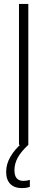

<svg xmlns="http://www.w3.org/2000/svg" viewBox="-20 -734 239 973"><path d="M76.2 0V-713.9H123.5V0ZM53.2 128.9Q53.2 182.6 98.1 182.6Q107.9 182.6 117.2 180.9Q126.5 179.2 131.3 177.7V212.9Q124 215.8 113.8 217.5Q103.5 219.2 91.3 219.2Q52.7 219.2 32 198Q11.2 176.8 11.2 136.7Q11.2 97.2 33.2 59.6Q55.2 22 93.3 -10.3L123.5 0Q85.9 35.2 69.6 65.4Q53.2 95.7 53.2 128.9Z"/></svg>

Font: Open Sans Condensed Light
Style: Regular
Weight: 300
Width: 3
Designer: Monotype Design Team
Foundry: Monotype Imaging Inc.
Version: Version 3.003; ttfautohint (v1.8.4)